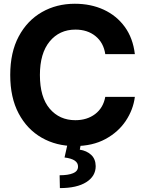

<svg xmlns="http://www.w3.org/2000/svg" viewBox="-20 -757 759 1008"><path d="M372.6 9.8Q275.4 9.8 198.7 -34.2Q122.1 -78.1 77.9 -161.4Q33.7 -244.6 33.7 -363.3Q33.7 -482.4 78.4 -565.9Q123 -649.4 200 -693.4Q276.9 -737.3 372.6 -737.3Q457 -737.3 524.7 -706.1Q592.3 -674.8 635.3 -615.7Q678.2 -556.6 688 -472.7H532.7Q523.9 -532.7 481.7 -567.1Q439.5 -601.6 376 -601.6Q292 -601.6 240.7 -539.3Q189.5 -477.1 189.5 -363.3Q189.5 -246.6 241 -186.3Q292.5 -126 375.5 -126Q437 -126 479.5 -158.2Q522 -190.4 532.7 -248.5H688Q679.7 -181.6 640.4 -122.6Q601.1 -63.5 533.4 -26.9Q465.8 9.8 372.6 9.8ZM335 -2.4H404.8L398.9 28.8Q435.1 34.2 458.5 55.9Q481.9 77.6 482.4 115.2Q482.4 168 433.1 199.2Q383.8 230.5 294.4 230.5L293 163.1Q338.4 163.1 363.8 152.3Q389.2 141.6 389.6 118.7Q391.1 78.6 318.8 69.8Z"/></svg>

Font: Inter Tight
Style: Bold
Weight: 700
Designer: Rasmus Andersson
Foundry: rsms
Version: Version 3.004; ttfautohint (v1.8.4.7-5d5b)